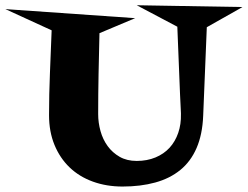

<svg xmlns="http://www.w3.org/2000/svg" viewBox="-110 -678 936 725"><path d="M805.7 -651.4 670.9 -575.2 657.2 -240.2Q654.3 -169.9 632.3 -119.1Q610.4 -68.4 570.8 -36.1Q531.2 -3.9 476.1 11.2Q420.9 26.4 352.5 26.4Q292 26.4 240.7 7.8Q189.5 -10.7 152.8 -45.9Q116.2 -81.1 95.7 -130.9Q75.2 -180.7 75.2 -243.2Q75.2 -322.3 78.6 -402.8Q82 -483.4 85 -563.5L-89.8 -643.6L400.4 -609.4L265.6 -552.7Q263.7 -476.6 262.2 -399.9Q260.7 -323.2 260.7 -247.1Q260.7 -214.8 269.5 -183.1Q278.3 -151.4 296.4 -126.5Q314.5 -101.6 341.8 -85.9Q369.1 -70.3 406.2 -70.3Q445.3 -70.3 477.1 -83.5Q508.8 -96.7 530.3 -120.1Q551.8 -143.6 563 -176.3Q574.2 -209 573.2 -247.1Q573.2 -249 573.2 -247.6Q573.2 -246.1 573.2 -250.5Q573.2 -254.9 572.3 -270.5Q571.3 -286.1 569.8 -322.3Q568.4 -358.4 565.9 -419.9Q563.5 -481.4 559.6 -577.1L406.2 -658.2Z"/></svg>

Font: Fontdiner Swanky
Style: Regular
Weight: 400
Designer: Font Diner, Inc
Foundry: Font Diner, Inc
Version: Version 1.000